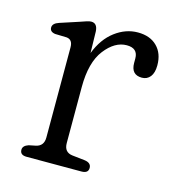

<svg xmlns="http://www.w3.org/2000/svg" viewBox="-77 -525 540 591"><g transform="rotate(15 193.0 -229.0)"><path d="M165.5 -428 167 -359.5Q185.5 -407.5 219.5 -433Q253.5 -458.5 292 -458.5Q331 -458.5 353.2 -436.2Q375.5 -414 375.5 -376Q375.5 -352 365.5 -339.5Q355.5 -327 339 -327Q304.5 -327 304.5 -365V-379Q304.5 -411.5 269 -411.5Q231 -411.5 199.5 -370.8Q168 -330 168 -251.5V-73Q168 -43.5 195 -40.5L235.5 -36Q256 -33 256 -17Q256 0 234.5 0H59.5Q38.5 0 38.5 -17Q38.5 -30 56.5 -36L78.5 -40.5Q103 -46 103 -73V-360.5Q103 -385 83.5 -387L46.5 -388Q29.5 -390.5 29.5 -404Q29.5 -417.5 49.5 -424L110.5 -444Q122 -448 130.5 -450.8Q139 -453.5 144.5 -453.5Q164 -453.5 165.5 -428Z"/></g></svg>

Font: Fraunces 72pt S100 Light
Style: Regular
Weight: 300
Version: Version 1.000; ttfautohint (v1.8.3)